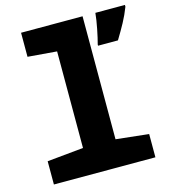

<svg xmlns="http://www.w3.org/2000/svg" viewBox="-112 -850 834 941"><g transform="rotate(-15 304.5 -380.0)"><path d="M560 0V-118L394 -136V-760H82V-638L229 -626V-136L45 -118V0ZM531 -601Q556 -642 575 -677Q594 -712 609 -751V-760H459Q456 -727 447 -681.5Q438 -636 430 -607V-601Z"/></g></svg>

Font: Noto Sans Mono UI ExtraBold
Style: Regular
Weight: 800
Designer: Monotype Design team
Foundry: Monotype Imaging Inc.
Version: 1.000